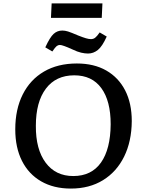

<svg xmlns="http://www.w3.org/2000/svg" viewBox="-20 -1085 837 1119"><path d="M69 -331Q69 -448 112.5 -534.5Q156 -621 236.5 -668Q317 -715 428 -715Q528 -715 599.5 -674Q671 -633 709.5 -558Q748 -483 748 -379Q747 -261 703.5 -172.5Q660 -84 580.5 -35Q501 14 393 14Q293 14 220 -28Q147 -70 108 -147.5Q69 -225 69 -331ZM189 -352Q188 -215 246 -137Q304 -59 407 -59Q513 -59 568.5 -137.5Q624 -216 625 -361Q625 -497 570.5 -571.5Q516 -646 413 -646Q306 -646 247.5 -568.5Q189 -491 189 -352ZM281 -1065H577L573 -981H277ZM493 -773Q475 -773 453 -778Q431 -783 402 -797Q345 -823 329 -823Q319 -823 310.5 -816.5Q302 -810 285 -785L244 -809Q271 -868 292.5 -887.5Q314 -907 343 -907Q359 -907 376.5 -901.5Q394 -896 436 -878Q464 -867 481 -862Q498 -857 510 -857Q524 -857 534.5 -865Q545 -873 561 -896L602 -872Q576 -814 550 -793.5Q524 -773 493 -773Z"/></svg>

Font: Literata 7pt Medium
Style: Italic
Weight: 500
Italic angle: -2°
Designer: Latin by Veronika Burian and Jose Scaglione. Greek by Irene Vlachou. Cyrillic by Vera Evstafieva
Foundry: TypeTogether
Version: Version 3.002